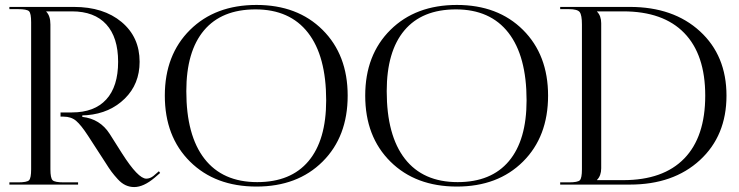

<svg xmlns="http://www.w3.org/2000/svg" viewBox="-20 -747 2992 777"><path d="M18 0V-9H53Q89 -9 97.5 -17.5Q106 -26 106 -62V-657Q106 -693 97.5 -701.5Q89 -710 53 -710H18V-719H279Q399 -719 472 -658Q545 -597 545 -497Q545 -407 485 -348Q425 -289 333 -281L313 -280V-274Q385 -266 424 -205L474 -126Q539 -24 572 -24Q587 -24 601 -35L623 -54L628 -47L606 -28Q561 10 523 10Q505 10 488.5 2.5Q472 -5 456.5 -22Q441 -39 431 -52.5Q421 -66 406 -90L336 -198Q308 -241 288 -258Q268 -275 237 -275H225V-292H271Q362 -292 410 -344.5Q458 -397 458 -497Q458 -596 410 -648.5Q362 -701 271 -701H167V-700Q184 -683 184 -648V-62Q184 -26 193 -17.5Q202 -9 238 -9H296V0Z M1018 8Q851 8 749 -93Q647 -194 647 -360Q647 -525 749 -626Q851 -727 1018 -727Q1184 -727 1285.5 -626Q1387 -525 1387 -360Q1387 -194 1285.5 -93Q1184 8 1018 8ZM1021 -10Q1157 -10 1228.5 -95Q1300 -180 1300 -341Q1300 -520 1226.5 -614.5Q1153 -709 1014 -709Q877 -709 805.5 -624Q734 -539 734 -378Q734 -199 807.5 -104.5Q881 -10 1021 -10Z M1829 8Q1662 8 1560 -93Q1458 -194 1458 -360Q1458 -525 1560 -626Q1662 -727 1829 -727Q1995 -727 2096.5 -626Q2198 -525 2198 -360Q2198 -194 2096.5 -93Q1995 8 1829 8ZM1832 -10Q1968 -10 2039.5 -95Q2111 -180 2111 -341Q2111 -520 2037.5 -614.5Q1964 -709 1825 -709Q1688 -709 1616.5 -624Q1545 -539 1545 -378Q1545 -199 1618.5 -104.5Q1692 -10 1832 -10Z M2396 -18H2502Q2664 -18 2749 -105.5Q2834 -193 2834 -360Q2834 -526 2749 -613.5Q2664 -701 2502 -701H2396V-700Q2413 -683 2413 -653V-66Q2413 -36 2396 -19ZM2247 0V-9H2282Q2318 -9 2326.5 -17.5Q2335 -26 2335 -62V-648Q2335 -686 2326 -698Q2317 -710 2282 -710H2247V-719H2529Q2705 -719 2812.5 -620.5Q2920 -522 2920 -360Q2920 -198 2812.5 -99Q2705 0 2529 0Z"/></svg>

Font: FoglihtenNo06
Style: Regular
Weight: 500
Designer: gluk (gluksza@wp.pl)
Foundry: gluk (gluksza@wp.pl)
Version: Version 0.76